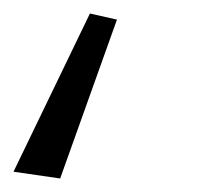

<svg xmlns="http://www.w3.org/2000/svg" viewBox="-30 -163 329 284"><path d="M103 -143 -10 91 59 101 143 -134Z"/></svg>

Font: Cheyenne Sans Light
Style: Italic
Weight: 300
Italic angle: -8.13011°
Designer: The Public Sans project authors (U.S. Web Design System), Libre Franklin designed by Pablo Impallari and Rodrigo Fuenzal
Foundry: The Cheyenne Sans Project Authors
Version: Version 2.007